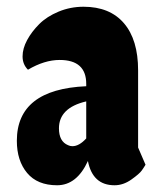

<svg xmlns="http://www.w3.org/2000/svg" viewBox="-20 -550 461 570"><path d="M236 -301Q236 -372 157 -372Q112 -372 63 -343Q47 -359 47 -382.5Q47 -406 60.5 -431Q74 -456 96.5 -478.5Q119 -501 154 -515.5Q189 -530 228 -530Q306 -530 348 -481Q390 -432 390 -341V-112L412 -61Q408 -54 401 -44Q394 -34 370 -17Q346 0 320 0Q255 0 241 -72Q208 0 149.5 0Q91 0 60.5 -36.5Q30 -73 30 -132Q30 -285 236 -294ZM182 -119Q188 -116 195 -116Q215 -116 236 -139V-249Q155 -230 155 -169Q155 -130 182 -119Z"/></svg>

Font: Chela One Cyrilic
Style: Regular
Weight: 400
Designer: Miguel Hernandez
Foundry: LatinoType
Version: Version 1.001